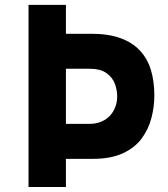

<svg xmlns="http://www.w3.org/2000/svg" viewBox="-20 -752 676 772"><path d="M347.7 -616.2Q416 -616.2 464.4 -598.6Q512.7 -581.1 543 -548.3Q573.2 -515.6 586.9 -470.2Q600.6 -424.8 600.6 -368.2Q600.6 -323.2 588.9 -277.8Q577.1 -232.4 549.8 -195.3Q522.5 -158.2 474.1 -135.7Q425.8 -113.3 353.5 -113.3H245.1V0H94.7V-732.4H245.1V-616.2ZM337.9 -253.9Q367.2 -253.9 388.2 -263.2Q409.2 -272.5 422.9 -287.6Q436.5 -302.7 443.8 -322.3Q451.2 -341.8 451.2 -364.3Q451.2 -389.6 441.9 -415Q432.6 -440.4 408.2 -458Q383.8 -475.6 338.9 -475.6H245.1V-253.9Z"/></svg>

Font: Josefin Sans CFJ
Style: Bold
Weight: 700
Designer: Santiago Orozco
Foundry: Typemade
Version: Version 2.001